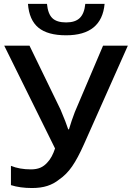

<svg xmlns="http://www.w3.org/2000/svg" viewBox="-20 -946 671 976"><path d="M35.6 -4.9V-103Q79.1 -85 137.2 -85Q165 -85 185.1 -93.5Q205.1 -102.1 221.2 -120.6Q244.6 -145 259.8 -191.4L1.5 -713.9H129.9L287.6 -389.2Q316.4 -321.3 326.7 -288.6H330.6Q343.3 -332 360.4 -376.5L503.9 -713.9H629.9L406.7 -212.4Q375 -141.1 346.4 -99.9Q317.9 -58.6 280.3 -33.2Q253.9 -11.7 220.7 -1Q187.5 9.8 142.6 9.8Q82 9.8 35.6 -4.9ZM122.1 -926.3H218.8Q223.6 -875.5 246.1 -853.8Q268.6 -832 316.4 -832Q362.3 -832 385.5 -854.5Q408.7 -877 413.6 -926.3H511.7Q497.1 -766.6 315.9 -766.6Q222.7 -766.6 175.5 -805.2Q128.4 -843.8 122.1 -926.3Z"/></svg>

Font: Viking Open Sans Light
Style: Bold
Weight: 600
Foundry: Ascender Corporation
Version: Version 2.001